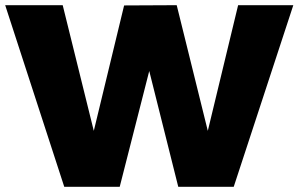

<svg xmlns="http://www.w3.org/2000/svg" viewBox="-23 -721 1152 741"><path d="M879 0H665L553 -447L439 0H225L-3 -701H219L339 -216L456 -700L659 -701L779 -216L896 -701H1109Z"/></svg>

Font: Montserrat Extra Bold
Style: Regular
Weight: 800
Designer: Julieta Ulanovsky
Foundry: Julieta Ulanovsky
Version: Version 3.001;PS 003.001;hotconv 1.0.70;makeotf.lib2.5.58329